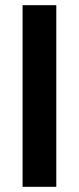

<svg xmlns="http://www.w3.org/2000/svg" viewBox="-20 -720 304 740"><path d="M67 0V-700H197V0Z"/></svg>

Font: Zen Kaku Gothic Antique Black
Style: Regular
Weight: 900
Designer: Yoshimichi Ohira
Foundry: Positype
Version: Version 1.001